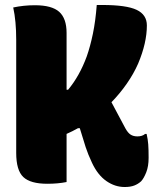

<svg xmlns="http://www.w3.org/2000/svg" viewBox="-20 -730 640 770"><path d="M33 -700Q75 -709 120 -709Q188 -709 217.5 -682.5Q247 -656 247 -598V-370H253Q299 -425 328 -504Q342 -544 352.5 -594.5Q363 -645 368 -710H390Q487 -710 528 -690.5Q569 -671 569 -628Q569 -558 534 -475Q516 -434 488.5 -394.5Q461 -355 427 -320L483 -215Q493 -197 504 -190Q515 -183 531 -183Q551 -183 562 -193H568Q573 -171 574.5 -151Q576 -131 576 -97Q576 -63 566.5 -39Q557 -15 546 -3Q534 8 518.5 14Q503 20 480 20Q441 20 406.5 -4Q372 -28 349 -77Q333 -111 323.5 -140Q314 -169 300 -216H293Q270 -203 247 -193V0Q212 7 170 7Q102 7 73.5 -20Q45 -47 45 -117V-570Q45 -646 33 -700Z"/></svg>

Font: Recursive Sn Csl St Blk
Style: Regular
Weight: 900
Version: Version 1.079;hotconv 1.0.112;makeotfexe 2.5.65598; ttfautoh